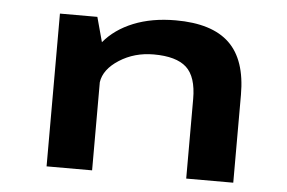

<svg xmlns="http://www.w3.org/2000/svg" viewBox="-42 -569 935 626"><g transform="rotate(5 425.0 -255.5)"><path d="M131 0V-500H253.5L275.5 -419Q311.5 -462.5 371.5 -486.8Q431.5 -511 509.5 -511Q628 -511 685 -456.5Q742 -402 742 -287.5V0H588V-260.5Q588 -333 554.8 -363.5Q521.5 -394 447.5 -394Q384.5 -394 335.2 -362.5Q286 -331 280 -288.5V0Z"/></g></svg>

Font: League Mono Wide SemiBold
Style: Regular
Weight: 600
Width: 8
Designer: Tyler Finck
Foundry: The League of Moveable Type / Tyler Finck
Version: Version 2.210